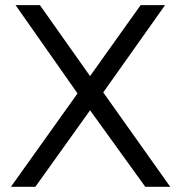

<svg xmlns="http://www.w3.org/2000/svg" viewBox="-20 -720 705 740"><path d="M40 -700.2H133.8L327.1 -426.8L522 -700.2H616.2L377.9 -363.8L636.2 0H540L327.1 -294.9L116.2 0H22L278.8 -359.9Z"/></svg>

Font: Argentum Sans Light
Style: Regular
Weight: 300
Designer: Julieta Ulanovsky (Modified by Cristiano Sobral)
Foundry: Julieta Ulanovsky
Version: Version 1.000; ttfautohint (v1.5.65-e2d9)